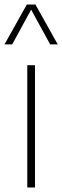

<svg xmlns="http://www.w3.org/2000/svg" viewBox="-42 -828 275 848"><path d="M78.5 0V-540H112.5V0ZM-22 -632 76.5 -808H114.5L213 -632H179.5L95.5 -785.5L12 -632Z"/></svg>

Font: Encode Sans Semi Condensed Thin
Style: Regular
Weight: 100
Width: 4
Designer: Multiple Designers
Foundry: Impallari Type
Version: Version 3.000; ttfautohint (v1.8.3) -l 8 -r 50 -G 200 -x 14 